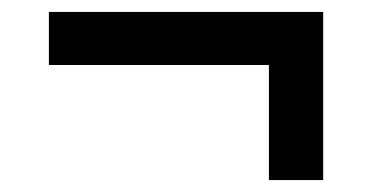

<svg xmlns="http://www.w3.org/2000/svg" viewBox="-20 -370 640 322"><path d="M431 -68V-261H62V-350H522V-68Z"/></svg>

Font: IBM Plaex Mono Medium
Style: Regular
Weight: 500
Designer: Mike Abbink, Paul van der Laan, Pieter van Rosmalen
Foundry: Bold Monday
Version: Version 2.003